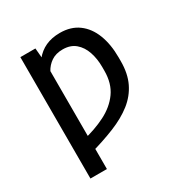

<svg xmlns="http://www.w3.org/2000/svg" viewBox="-174 -688 982 1026"><g transform="rotate(-30 317.0 -175.0)"><path d="M191.4 -444.3V203.1H89.8V-545.9H182.6ZM166.5 -331.5 118.7 -293.5Q124.5 -354.5 140.6 -402.3Q156.7 -450.2 183.6 -483.9Q210.4 -517.6 248.5 -535.2Q286.6 -552.7 336.9 -552.7Q404.3 -552.7 450.4 -518.8Q496.6 -484.9 520.3 -423.8Q543.9 -362.8 543.9 -282.2V-258.8Q543.9 -182.6 517.3 -127.7Q490.7 -72.8 440.7 -33.4Q390.6 5.9 319.3 34.7Q248 63.5 158.7 88.4L157.7 7.3Q239.7 -11.7 304 -44.2Q368.2 -76.7 405.3 -128.7Q442.4 -180.7 442.4 -258.8V-282.2Q442.4 -332.5 428 -375Q413.6 -417.5 383.5 -443.1Q353.5 -468.8 305.7 -468.8Q263.7 -468.8 235.4 -449.7Q207 -430.7 190.4 -399.4Q173.8 -368.2 166.5 -331.5Z"/></g></svg>

Font: Adwaita Sans
Style: Regular
Weight: 400
Designer: Rasmus Andersson
Foundry: rsms
Version: Version 4.001;git-9221beed3